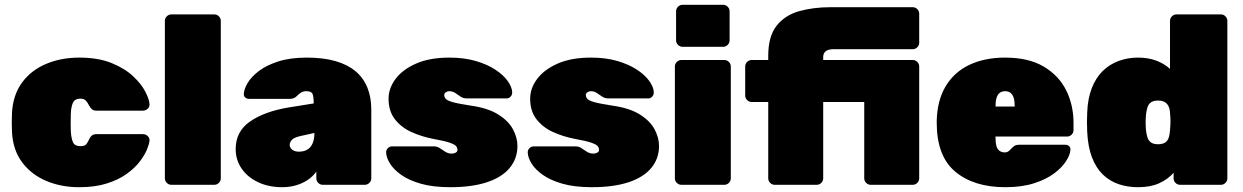

<svg xmlns="http://www.w3.org/2000/svg" viewBox="-20 -770 5179 800"><path d="M310 10Q234 10 172 -16.5Q110 -43 72 -94Q34 -145 30 -219Q29 -235 29 -259Q29 -283 30 -300Q34 -374 71.5 -425.5Q109 -477 171.5 -503.5Q234 -530 310 -530Q389 -530 444.5 -507.5Q500 -485 534.5 -452.5Q569 -420 585.5 -388Q602 -356 603 -336Q604 -325 595.5 -317Q587 -309 576 -309H381Q370 -309 363.5 -314.5Q357 -320 352 -329Q345 -343 337.5 -351Q330 -359 315 -359Q292 -359 284 -342Q276 -325 275 -295Q274 -252 275 -224Q277 -192 284.5 -176.5Q292 -161 315 -161Q333 -161 339.5 -169Q346 -177 352 -191Q356 -200 363 -205.5Q370 -211 381 -211H576Q587 -211 595.5 -203Q604 -195 603 -184Q602 -171 592.5 -147.5Q583 -124 562.5 -97Q542 -70 508 -45.5Q474 -21 425 -5.5Q376 10 310 10Z M694 0Q683 0 675 -8Q667 -16 667 -27V-683Q667 -694 675 -702Q683 -710 694 -710H873Q884 -710 892 -702Q900 -694 900 -683V-27Q900 -16 892 -8Q884 0 873 0Z M1156 10Q1099 10 1055 -11Q1011 -32 986.5 -68Q962 -104 962 -149Q962 -222 1021.5 -263.5Q1081 -305 1181 -322L1287 -339V-340Q1287 -366 1282.5 -378Q1278 -390 1257 -390Q1243 -390 1234.5 -384.5Q1226 -379 1216 -369Q1205 -358 1188 -358H1018Q1008 -358 1001.5 -364Q995 -370 996 -380Q997 -399 1012 -424.5Q1027 -450 1058.5 -474Q1090 -498 1139.5 -514Q1189 -530 1259 -530Q1327 -530 1377.5 -515.5Q1428 -501 1461 -473.5Q1494 -446 1510.5 -405.5Q1527 -365 1527 -314V-27Q1527 -16 1519 -8Q1511 0 1500 0H1325Q1314 0 1306 -8Q1298 -16 1298 -27V-55Q1284 -35 1262.5 -20.5Q1241 -6 1214 2Q1187 10 1156 10ZM1225 -138Q1245 -138 1259.5 -146Q1274 -154 1282 -171.5Q1290 -189 1290 -215V-216L1231 -203Q1205 -197 1196 -187Q1187 -177 1187 -166Q1187 -159 1191.5 -152.5Q1196 -146 1204.5 -142Q1213 -138 1225 -138Z M1856 10Q1784 10 1733.5 -4.5Q1683 -19 1651.5 -41.5Q1620 -64 1605 -88.5Q1590 -113 1589 -133Q1588 -144 1595.5 -152Q1603 -160 1613 -160H1787Q1788 -160 1789 -160Q1790 -160 1791 -160Q1804 -159 1814.5 -151.5Q1825 -144 1836.5 -137Q1848 -130 1863 -130Q1871 -130 1878.5 -134Q1886 -138 1886 -145Q1886 -154 1880.5 -161Q1875 -168 1853.5 -175.5Q1832 -183 1782 -192Q1736 -201 1694 -220Q1652 -239 1625.5 -273Q1599 -307 1599 -359Q1599 -402 1628 -441Q1657 -480 1713.5 -505Q1770 -530 1852 -530Q1914 -530 1962 -516Q2010 -502 2043.5 -480Q2077 -458 2095 -433Q2113 -408 2114 -387Q2115 -376 2108 -368Q2101 -360 2092 -360H1934Q1932 -360 1929 -360Q1926 -360 1924 -360Q1910 -360 1899 -367.5Q1888 -375 1877 -382.5Q1866 -390 1851 -390Q1844 -390 1837.5 -385.5Q1831 -381 1831 -374Q1831 -366 1837 -358.5Q1843 -351 1866 -344.5Q1889 -338 1941 -330Q2013 -320 2056 -293Q2099 -266 2117.5 -231Q2136 -196 2136 -162Q2136 -109 2103.5 -70Q2071 -31 2008.5 -10.5Q1946 10 1856 10Z M2446 10Q2374 10 2323.5 -4.5Q2273 -19 2241.5 -41.5Q2210 -64 2195 -88.5Q2180 -113 2179 -133Q2178 -144 2185.5 -152Q2193 -160 2203 -160H2377Q2378 -160 2379 -160Q2380 -160 2381 -160Q2394 -159 2404.5 -151.5Q2415 -144 2426.5 -137Q2438 -130 2453 -130Q2461 -130 2468.5 -134Q2476 -138 2476 -145Q2476 -154 2470.5 -161Q2465 -168 2443.5 -175.5Q2422 -183 2372 -192Q2326 -201 2284 -220Q2242 -239 2215.5 -273Q2189 -307 2189 -359Q2189 -402 2218 -441Q2247 -480 2303.5 -505Q2360 -530 2442 -530Q2504 -530 2552 -516Q2600 -502 2633.5 -480Q2667 -458 2685 -433Q2703 -408 2704 -387Q2705 -376 2698 -368Q2691 -360 2682 -360H2524Q2522 -360 2519 -360Q2516 -360 2514 -360Q2500 -360 2489 -367.5Q2478 -375 2467 -382.5Q2456 -390 2441 -390Q2434 -390 2427.5 -385.5Q2421 -381 2421 -374Q2421 -366 2427 -358.5Q2433 -351 2456 -344.5Q2479 -338 2531 -330Q2603 -320 2646 -293Q2689 -266 2707.5 -231Q2726 -196 2726 -162Q2726 -109 2693.5 -70Q2661 -31 2598.5 -10.5Q2536 10 2446 10Z M2819 0Q2808 0 2800 -8Q2792 -16 2792 -27V-493Q2792 -504 2800 -512Q2808 -520 2819 -520H2998Q3009 -520 3017 -512Q3025 -504 3025 -493V-27Q3025 -16 3017 -8Q3009 0 2998 0ZM2824 -575Q2813 -575 2805 -583Q2797 -591 2797 -602V-723Q2797 -734 2805 -742Q2813 -750 2824 -750H2993Q3004 -750 3012 -742Q3020 -734 3020 -723V-602Q3020 -591 3012 -583Q3004 -575 2993 -575Z M3208 0Q3197 0 3189 -8Q3181 -16 3181 -27V-345H3112Q3101 -345 3093 -353Q3085 -361 3085 -372V-493Q3085 -504 3093 -512Q3101 -520 3112 -520H3181V-537Q3181 -619 3216 -663Q3251 -707 3310 -723.5Q3369 -740 3441 -740H3783Q3794 -740 3802 -732Q3810 -724 3810 -713V-592Q3810 -581 3802 -573Q3794 -565 3783 -565H3453Q3431 -565 3420.5 -556.5Q3410 -548 3410 -532V-520H3783Q3794 -520 3802 -512Q3810 -504 3810 -493V-27Q3810 -16 3802 -8Q3794 0 3783 0H3608Q3597 0 3589 -8Q3581 -16 3581 -27V-345H3410V-27Q3410 -16 3402 -8Q3394 0 3383 0Z M4169 10Q4038 10 3960.5 -54.5Q3883 -119 3883 -259Q3883 -261 3883 -263Q3883 -265 3883 -266Q3885 -352 3920.5 -411Q3956 -470 4019.5 -500Q4083 -530 4168 -530Q4266 -530 4329 -492.5Q4392 -455 4422.5 -393.5Q4453 -332 4453 -258V-228Q4453 -217 4445 -209Q4437 -201 4426 -201H4128Q4128 -200 4128 -199Q4128 -198 4128 -196Q4128 -176 4131.5 -162.5Q4135 -149 4144 -142Q4153 -135 4167 -135Q4173 -135 4177.5 -137Q4182 -139 4186.5 -143.5Q4191 -148 4196 -153Q4205 -162 4211 -164.5Q4217 -167 4229 -167H4418Q4428 -167 4434.5 -161Q4441 -155 4440 -145Q4439 -126 4422.5 -99.5Q4406 -73 4373 -48Q4340 -23 4289 -6.5Q4238 10 4169 10ZM4128 -326H4208V-327Q4208 -349 4203.5 -363Q4199 -377 4190 -383.5Q4181 -390 4168 -390Q4155 -390 4146 -383.5Q4137 -377 4132.5 -363Q4128 -349 4128 -327Z M4722 10Q4679 10 4641.5 -2.5Q4604 -15 4575.5 -42.5Q4547 -70 4530 -114Q4513 -158 4510 -221Q4509 -244 4509 -261Q4509 -278 4510 -300Q4512 -359 4529 -402.5Q4546 -446 4574.5 -474Q4603 -502 4641 -516Q4679 -530 4722 -530Q4764 -530 4797.5 -517.5Q4831 -505 4855 -483V-683Q4855 -694 4863 -702Q4871 -710 4882 -710H5067Q5078 -710 5086 -702Q5094 -694 5094 -683V-27Q5094 -16 5086 -8Q5078 0 5067 0H4897Q4886 0 4878 -8Q4870 -16 4870 -27V-50Q4846 -23 4810 -6.5Q4774 10 4722 10ZM4805 -169Q4824 -169 4834.5 -176Q4845 -183 4849.5 -196Q4854 -209 4855 -227Q4857 -250 4857 -264.5Q4857 -279 4855 -301Q4854 -317 4848.5 -328Q4843 -339 4832.5 -345Q4822 -351 4805 -351Q4787 -351 4776.5 -344Q4766 -337 4761.5 -324Q4757 -311 4755 -293Q4752 -260 4755 -227Q4757 -209 4761.5 -196Q4766 -183 4776.5 -176Q4787 -169 4805 -169Z"/></svg>

Font: Rubik Black
Style: Regular
Weight: 900
Designer: Hubert and Fischer
Foundry: Hubert and Fischer
Version: Version 2.300;gftools[0.9.30]